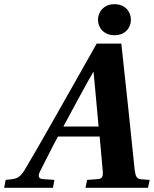

<svg xmlns="http://www.w3.org/2000/svg" viewBox="-44 -901 738 921"><path d="M426 -806C426 -768 454 -732 505 -732C557 -732 584 -768 584 -806C584 -844 557 -881 505 -881C454 -881 426 -844 426 -806ZM-24 0H210L217 -38L161 -42C139 -43 138 -59 148 -79C176 -132 202 -188 234 -246H434L449 -79C451 -55 446 -43 426 -42L374 -38L366 0H666L674 -38L633 -41C610 -43 606 -58 602 -86C594 -159 580 -302 572 -375L538 -692H420L226 -349C166 -243 103 -133 75 -87C55 -54 40 -44 10 -41L-17 -38ZM260 -294C273 -319 386 -528 403 -555H405L429 -294Z"/></svg>

Font: Heuristica
Style: Bold Italic
Weight: 700
Italic angle: -13°
Version: Version 1.0.1